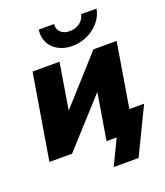

<svg xmlns="http://www.w3.org/2000/svg" viewBox="-161 -855 964 1120"><g transform="rotate(-20 321.5 -295.5)"><path d="M529.3 0H361.8L409.2 -285.6H407.2L147.9 0H7.3L95.2 -529.3H262.7L215.8 -245.6H217.8L473.1 -529.3H617.2ZM366.2 -589.8Q314.9 -589.8 277.8 -610.8Q240.7 -631.8 223.4 -667.5Q206.1 -703.1 212.9 -746.6H308.6Q303.7 -716.3 324 -696.3Q344.2 -676.3 380.4 -676.3Q404.3 -676.3 424.6 -685.3Q444.8 -694.3 458.3 -710.2Q471.7 -726.1 475.1 -746.6H571.3Q564 -703.1 534.4 -667.5Q504.9 -631.8 460.9 -610.8Q417 -589.8 366.2 -589.8ZM349.6 156.2 424.8 0H381.8L403.3 -130.4H642.6L503.9 156.2Z"/></g></svg>

Font: Inter 24pt ExtraBold
Style: Italic
Weight: 800
Italic angle: -9.3988°
Designer: Rasmus Andersson
Foundry: rsms
Version: Version 4.001;git-66647c0bb